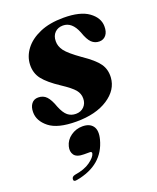

<svg xmlns="http://www.w3.org/2000/svg" viewBox="-138 -551 737 904"><g transform="rotate(-20 230.0 -99.0)"><path d="M192 -23.5Q217 -23.5 232.8 -39.5Q248.5 -55.5 248.5 -80Q249 -104 232.8 -123.8Q216.5 -143.5 170 -174Q114.5 -210.5 90.2 -241.5Q66 -272.5 67.5 -315Q69 -356 95.5 -391Q122 -426 171.2 -447.5Q220.5 -469 290.5 -469Q374.5 -469 416.2 -438.5Q458 -408 458.5 -366Q459 -337.5 446.2 -321.8Q433.5 -306 412.5 -306Q390 -306 374 -321.2Q358 -336.5 344.5 -376Q321 -435.5 275.5 -435.5Q250.5 -435.5 234.8 -419.8Q219 -404 219 -377Q218.5 -351.5 236 -328.2Q253.5 -305 308.5 -266Q365.5 -227.5 386.2 -198Q407 -168.5 404.5 -128.5Q400.5 -67.5 340 -28Q279.5 11.5 182 11.5Q89 11.5 46.5 -22.2Q4 -56 4.5 -100Q4.5 -125.5 16.5 -141.2Q28.5 -157 50 -157Q75.5 -157 91.5 -140Q107.5 -123 120.5 -85.5Q134.5 -51 151.5 -37.2Q168.5 -23.5 192 -23.5ZM162 168.5Q125.5 168.5 113.2 151Q101 133.5 107.5 108.5Q115 79 141 60.5Q167 42 199.5 42Q235.5 42 251.5 64Q267.5 86 256.5 128.5Q226 246 90 270.5Q71.5 274.5 72.5 261Q73 248 89.5 244.5Q138.5 237 167 216.5Q195.5 196 200 179Q202.5 168.5 191 168.5Z"/></g></svg>

Font: Fraunces 72pt
Style: Bold Italic
Weight: 700
Italic angle: -16°
Version: Version 1.000;[b76b70a41]